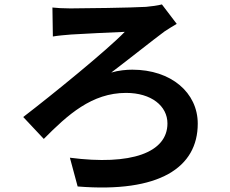

<svg xmlns="http://www.w3.org/2000/svg" viewBox="-20 -789 1040 868"><path d="M217 -755 219 -624C241 -628 277 -631 302 -633C350 -636 489 -643 544 -645C465 -563 218 -362 85 -260L178 -161C286 -270 395 -369 550 -369C664 -369 737 -310 737 -231C737 -99 573 -40 296 -76L331 54C701 84 874 -32 874 -230C874 -370 754 -474 578 -474C553 -474 516 -471 483 -461C570 -527 666 -604 724 -647C738 -656 761 -671 779 -681L712 -769C693 -764 663 -760 640 -758C575 -754 352 -751 298 -751C265 -751 233 -753 217 -755Z"/></svg>

Font: Noto Sans CJK TC
Style: Bold
Weight: 700
Designer: Ryoko NISHIZUKA 西塚涼子 (kana, bopomofo & ideographs); Paul D. Hunt (Latin, Greek & Cyrillic); Sandoll Communications 산돌커뮤니
Foundry: Adobe
Version: Version 2.004;hotconv 1.0.118;makeotfexe 2.5.65603